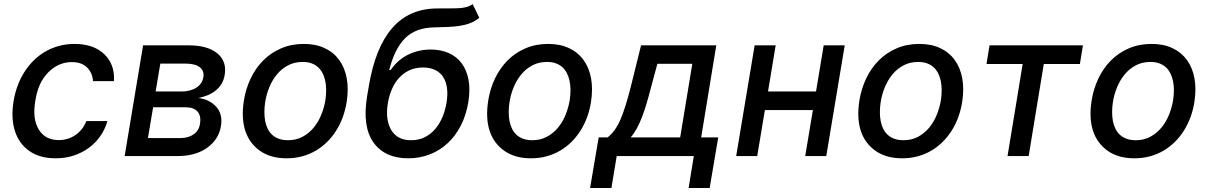

<svg xmlns="http://www.w3.org/2000/svg" viewBox="-20 -769 5953 946"><path d="M46.9 -270.2Q52.9 -308.6 66.1 -344.5Q79.2 -380.3 98.7 -411.8Q118.3 -443.2 144 -469.1Q169.7 -495 201 -513.5Q232.2 -532 269 -542.3Q305.8 -552.6 346.9 -552.6Q440.7 -552.6 493.3 -502.5Q546.5 -452.1 541.5 -369.3H438.2Q436.1 -408.4 410.2 -435.4Q383.5 -463.1 333.5 -463.1Q268.1 -463.1 217.3 -411.9Q191.8 -386 176.5 -352.1Q161.2 -318.2 154.1 -272.7Q146.3 -226.9 150.6 -192.5Q154.8 -158 170.8 -131.4Q202.1 -78.8 269.9 -78.8Q292.6 -78.8 313.4 -85.2Q334.2 -91.6 351.7 -103.7Q369.3 -115.8 383.2 -133.2Q397 -150.6 405.5 -172.6H509.2Q497.9 -132.8 474.8 -99.3Q451.7 -65.7 418.7 -41.2Q385.7 -16.7 344.1 -2.8Q302.6 11 254.3 11Q175.4 11 124.3 -25.2Q98.7 -43 80.8 -68.2Q62.9 -93.4 53.1 -124.6Q43.3 -155.9 41.7 -192.6Q40.1 -229.4 46.9 -270.2Z M594.1 0 685 -545.5H910.9Q1002.8 -545.5 1050.8 -506Q1098.4 -466.6 1087 -399.9Q1083.1 -375.7 1071.9 -356.7Q1060.7 -337.7 1043.7 -323.7Q1026.6 -309.7 1004.6 -300.4Q982.6 -291.2 957 -286.2Q1010.3 -280.2 1044.4 -244Q1078.8 -207.4 1068.5 -147Q1057.5 -82 1001.1 -41.2Q943.9 0 854.8 0ZM708.8 -88.8H869.7Q889.6 -88.8 906.1 -93.8Q922.6 -98.7 935 -107.8Q947.4 -116.8 955.3 -129.8Q963.1 -142.8 965.2 -158.7Q971.9 -197.4 953.5 -218.9Q935 -240.4 895.2 -240.4H734.4ZM746.8 -318.2H873.9Q896.3 -318.2 915 -323.2Q933.6 -328.1 947.6 -337.2Q961.6 -346.2 970.5 -359.4Q979.4 -372.5 981.9 -388.5Q984.7 -404.1 980.1 -416.5Q975.5 -429 964.3 -437.7Q953.1 -446.4 935.7 -451Q918.3 -455.6 896 -455.6H769.9Z M1181.8 -274.9Q1191.1 -332 1215.2 -382.6Q1239.3 -433.2 1276.8 -471.1Q1314.3 -508.9 1364.9 -530.7Q1415.5 -552.6 1477.3 -552.6Q1535.5 -552.6 1579.5 -532Q1623.6 -511.4 1651.1 -473.7Q1678.6 -436.1 1688.4 -383.2Q1698.2 -330.3 1687.9 -265.6Q1681.8 -227.6 1669 -192.3Q1656.2 -157 1636.9 -126.2Q1617.5 -95.5 1592.3 -70.3Q1567.1 -45.1 1536.4 -27Q1505.7 -8.9 1469.5 1.1Q1433.2 11 1392.4 11Q1314.3 11 1262.4 -24.9Q1209.2 -61.8 1188.6 -124.5Q1168 -187.1 1181.8 -274.9ZM1286.6 -172.2Q1290.8 -150.9 1299.5 -133.5Q1308.2 -116.1 1322.1 -103.9Q1335.9 -91.6 1354.9 -84.9Q1373.9 -78.1 1398.4 -78.1Q1439.3 -78.1 1470.9 -95.2Q1502.5 -112.2 1525.4 -139.9Q1548.3 -167.6 1562.7 -202.9Q1577.1 -238.3 1583.1 -274.9Q1591.3 -328.1 1582.7 -369.3Q1578.5 -390.6 1569.6 -408Q1560.7 -425.4 1547.1 -437.9Q1533.4 -450.3 1514.6 -457Q1495.7 -463.8 1471.2 -463.8Q1430.4 -463.8 1398.6 -446.7Q1366.8 -429.7 1343.9 -401.6Q1321 -373.6 1306.6 -338.2Q1292.3 -302.9 1286.6 -266Q1278.8 -214.8 1286.6 -172.2Z M1788.7 -294.7 1797.9 -348.7Q1829.9 -535.5 1911.9 -630.1Q1994 -724.8 2127.8 -727.3Q2142.8 -727.6 2157.7 -727.6Q2172.6 -727.6 2187.5 -727.6Q2207.7 -727.6 2225.1 -728Q2242.5 -728.3 2257.6 -730.3Q2272.7 -732.2 2285.5 -736.5Q2298.3 -740.8 2308.9 -748.6L2341.6 -681.5Q2321 -664.4 2297.8 -655.4Q2274.5 -646.3 2246.8 -641.9Q2219.1 -637.4 2186.6 -636.2Q2154.1 -634.9 2115.1 -633.9Q2025.6 -631.4 1974.8 -579.5Q1923.7 -527.3 1897.7 -423.7H1904.5Q1940 -474.8 1991.1 -499.8Q2042.3 -524.9 2102.6 -524.9Q2151.6 -524.9 2190.5 -507.8Q2229.4 -490.8 2254.3 -457.7Q2279.1 -424.7 2288.4 -376.2Q2297.6 -327.8 2287.3 -264.6Q2276.6 -201 2250.4 -150Q2224.1 -99.1 2185.4 -63.2Q2146.7 -27.3 2097.3 -8.2Q2047.9 11 1991.1 11Q1876.4 11 1820.3 -66.8Q1764.2 -145.2 1788.7 -294.7ZM1907.7 -128.2Q1938.2 -78.1 2005.3 -78.1Q2044.7 -78.1 2074.8 -93.9Q2104.8 -109.7 2126.2 -135.7Q2147.7 -161.6 2161 -194.8Q2174.4 -228 2180 -262.8Q2186.8 -304.3 2182.2 -336.6Q2177.6 -369 2162.5 -391.2Q2147.4 -413.4 2122.5 -424.9Q2097.7 -436.4 2063.9 -436.4Q2025.6 -436.4 1996.1 -422.2Q1966.6 -408 1945.3 -384.2Q1924 -360.4 1910.7 -329Q1897.4 -297.6 1891.3 -262.8Q1877.1 -180.4 1907.7 -128.2Z M2385.7 -274.9Q2394.9 -332 2419 -382.6Q2443.2 -433.2 2480.6 -471.1Q2518.1 -508.9 2568.7 -530.7Q2619.3 -552.6 2681.1 -552.6Q2739.3 -552.6 2783.4 -532Q2827.4 -511.4 2854.9 -473.7Q2882.5 -436.1 2892.2 -383.2Q2902 -330.3 2891.7 -265.6Q2885.7 -227.6 2872.9 -192.3Q2860.1 -157 2840.7 -126.2Q2821.4 -95.5 2796.2 -70.3Q2771 -45.1 2740.2 -27Q2709.5 -8.9 2673.3 1.1Q2637.1 11 2596.2 11Q2518.1 11 2466.3 -24.9Q2413 -61.8 2392.4 -124.5Q2371.8 -187.1 2385.7 -274.9ZM2490.4 -172.2Q2494.7 -150.9 2503.4 -133.5Q2512.1 -116.1 2525.9 -103.9Q2539.8 -91.6 2558.8 -84.9Q2577.8 -78.1 2602.3 -78.1Q2643.1 -78.1 2674.7 -95.2Q2706.3 -112.2 2729.2 -139.9Q2752.1 -167.6 2766.5 -202.9Q2780.9 -238.3 2786.9 -274.9Q2795.1 -328.1 2786.6 -369.3Q2782.3 -390.6 2773.4 -408Q2764.6 -425.4 2750.9 -437.9Q2737.2 -450.3 2718.4 -457Q2699.6 -463.8 2675.1 -463.8Q2634.2 -463.8 2602.5 -446.7Q2570.7 -429.7 2547.8 -401.6Q2524.9 -373.6 2510.5 -338.2Q2496.1 -302.9 2490.4 -266Q2482.6 -214.8 2490.4 -172.2Z M2887.4 157.3 2929.7 -92H2973.7Q2993.3 -107.2 3009.1 -129.4Q3024.9 -151.6 3037.3 -180.8Q3049.7 -209.9 3062.3 -249.6Q3074.9 -289.4 3088.1 -342L3138.5 -545.5H3509.2L3434.7 -92H3518.8L3476.6 157.3H3372.9L3398.4 0H3018.5L2992.5 157.3ZM3087.4 -92H3331.3L3391 -454.5H3218.8L3188.6 -342Q3177.6 -299 3166.5 -261.7Q3155.5 -224.4 3143.5 -193Q3131.4 -161.6 3117.7 -136.4Q3104 -111.2 3087.4 -92Z M3698.2 -545.5H3801.8L3764.2 -318.5H4000.7L4038.4 -545.5H4142L4051.1 0H3947.4L3985.1 -226.6H3748.6L3710.9 0H3607.2Z M4214.5 -274.9Q4223.7 -332 4247.9 -382.6Q4272 -433.2 4309.5 -471.1Q4346.9 -508.9 4397.5 -530.7Q4448.2 -552.6 4509.9 -552.6Q4568.2 -552.6 4612.2 -532Q4656.2 -511.4 4683.8 -473.7Q4711.3 -436.1 4721.1 -383.2Q4730.8 -330.3 4720.5 -265.6Q4714.5 -227.6 4701.7 -192.3Q4688.9 -157 4669.6 -126.2Q4650.2 -95.5 4625 -70.3Q4599.8 -45.1 4569.1 -27Q4538.4 -8.9 4502.1 1.1Q4465.9 11 4425.1 11Q4346.9 11 4295.1 -24.9Q4241.8 -61.8 4221.2 -124.5Q4200.6 -187.1 4214.5 -274.9ZM4319.2 -172.2Q4323.5 -150.9 4332.2 -133.5Q4340.9 -116.1 4354.8 -103.9Q4368.6 -91.6 4387.6 -84.9Q4406.6 -78.1 4431.1 -78.1Q4471.9 -78.1 4503.6 -95.2Q4535.2 -112.2 4558.1 -139.9Q4581 -167.6 4595.3 -202.9Q4609.7 -238.3 4615.8 -274.9Q4623.9 -328.1 4615.4 -369.3Q4611.2 -390.6 4602.3 -408Q4593.4 -425.4 4579.7 -437.9Q4566.1 -450.3 4547.2 -457Q4528.4 -463.8 4503.9 -463.8Q4463.1 -463.8 4431.3 -446.7Q4399.5 -429.7 4376.6 -401.6Q4353.7 -373.6 4339.3 -338.2Q4324.9 -302.9 4319.2 -266Q4311.4 -214.8 4319.2 -172.2Z M4840.6 -453.8 4855.5 -545.5H5315.7L5300.8 -453.8H5122.9L5048.3 0H4944.2L5018.8 -453.8Z M5358.7 -274.9Q5367.9 -332 5392 -382.6Q5416.2 -433.2 5453.7 -471.1Q5491.1 -508.9 5541.7 -530.7Q5592.3 -552.6 5654.1 -552.6Q5712.4 -552.6 5756.4 -532Q5800.4 -511.4 5827.9 -473.7Q5855.5 -436.1 5865.2 -383.2Q5875 -330.3 5864.7 -265.6Q5858.7 -227.6 5845.9 -192.3Q5833.1 -157 5813.7 -126.2Q5794.4 -95.5 5769.2 -70.3Q5744 -45.1 5713.2 -27Q5682.5 -8.9 5646.3 1.1Q5610.1 11 5569.2 11Q5491.1 11 5439.3 -24.9Q5386 -61.8 5365.4 -124.5Q5344.8 -187.1 5358.7 -274.9ZM5463.4 -172.2Q5467.7 -150.9 5476.4 -133.5Q5485.1 -116.1 5498.9 -103.9Q5512.8 -91.6 5531.8 -84.9Q5550.8 -78.1 5575.3 -78.1Q5616.1 -78.1 5647.7 -95.2Q5679.3 -112.2 5702.2 -139.9Q5725.1 -167.6 5739.5 -202.9Q5753.9 -238.3 5759.9 -274.9Q5768.1 -328.1 5759.6 -369.3Q5755.3 -390.6 5746.4 -408Q5737.6 -425.4 5723.9 -437.9Q5710.2 -450.3 5691.4 -457Q5672.6 -463.8 5648.1 -463.8Q5607.2 -463.8 5575.5 -446.7Q5543.7 -429.7 5520.8 -401.6Q5497.9 -373.6 5483.5 -338.2Q5469.1 -302.9 5463.4 -266Q5455.6 -214.8 5463.4 -172.2Z"/></svg>

Font: Inter P Medium
Style: Italic
Weight: 500
Italic angle: 9.39999°
Designer: Rasmus Andersson
Foundry: rsms
Version: Version 3.018;git-588b23468